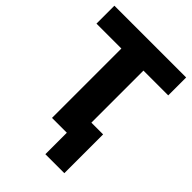

<svg xmlns="http://www.w3.org/2000/svg" viewBox="-256 -830 1118 1118"><g transform="rotate(45 302.5 -271.0)"><path d="M334 0H211.9V-571.3H6.8V-718.8H597.7V-571.3H393.6V-142.6H490.2V176.8H334Z"/></g></svg>

Font: Min Sans Black
Style: Regular
Weight: 900
Designer: Jinseong-Kim, NotoSansCJK, Nunito
Foundry: Jinseong-Kim
Version: Version 1.000